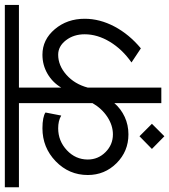

<svg xmlns="http://www.w3.org/2000/svg" viewBox="14 -718 703 798"><g transform="rotate(-90 366.0 -318.5)"><path d="M199.2 12.7 146.5 -39.1 199.2 -90.8 251 -39.1ZM-12.7 -591.8V-650.4H745.1V-591.8H401.4V-416Q422.9 -452.1 459 -473.1Q495.1 -494.1 538.1 -494.1Q600.6 -494.1 644 -442.9Q687.5 -391.6 687.5 -318.4Q687.5 -255.9 655.3 -194.8Q623 -133.8 564.5 -85L505.9 -124Q560.5 -162.1 591.8 -213.9Q623 -265.6 623 -318.4Q623 -364.3 598.1 -396.5Q573.2 -428.7 538.1 -428.7Q493.2 -428.7 454.6 -394.5Q416 -360.4 401.4 -305.7V0H336.9V-195.3Q313.5 -168 279.8 -152.3Q246.1 -136.7 207 -136.7Q136.7 -136.7 87.4 -186Q38.1 -235.4 38.1 -305.7Q38.1 -383.8 95.2 -439Q152.3 -494.1 232.4 -494.1Q255.9 -494.1 272.9 -490.7Q290 -487.3 297.9 -481.4L285.2 -416Q273.4 -422.9 260.3 -425.8Q247.1 -428.7 232.4 -428.7Q179.7 -428.7 141.1 -392.6Q102.5 -356.4 102.5 -305.7Q102.5 -262.7 133.3 -231.9Q164.1 -201.2 207 -201.2Q244.1 -201.2 279.3 -224.1Q314.5 -247.1 336.9 -286.1V-591.8Z"/></g></svg>

Font: Lohit Devanagari
Style: Regular
Weight: 400
Version: 2.95.4